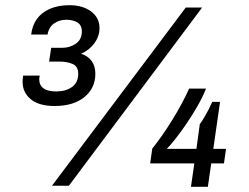

<svg xmlns="http://www.w3.org/2000/svg" viewBox="-20 -715 958 739"><path d="M190 -307Q130 -307 98.5 -333Q67 -359 67 -400Q67 -406 67.5 -412Q68 -418 69 -424H133Q132 -420 131.5 -416.5Q131 -413 131 -410Q131 -387 147.5 -375Q164 -363 196 -363Q233 -363 257 -380Q281 -397 281 -431Q281 -460 259 -469Q237 -478 209 -478H169L177 -531H220Q249 -531 272 -547Q295 -563 295 -594Q295 -618 278 -628.5Q261 -639 235 -639Q209 -639 188.5 -625Q168 -611 163 -582H100Q104 -617 122 -642Q140 -667 172 -681Q204 -695 248 -695Q298 -695 330.5 -671Q363 -647 363 -607Q363 -576 343.5 -549Q324 -522 292 -508Q318 -500 332.5 -480.5Q347 -461 347 -431Q347 -376 305 -341.5Q263 -307 190 -307ZM180 0 695 -686H758L245 0ZM715 4 728 -86H558L566 -143Q586 -168 605.5 -196Q625 -224 643.5 -254Q662 -284 678.5 -314.5Q695 -345 708 -374H773Q760 -341 739.5 -305.5Q719 -270 696.5 -237Q674 -204 654 -179Q634 -154 622 -142H736L749 -237Q759 -251 767.5 -265.5Q776 -280 783.5 -294.5Q791 -309 797 -323H827L801 -142H850L842 -86H793L780 4Z"/></svg>

Font: Chivo Medium
Style: Italic
Weight: 500
Italic angle: -8.05°
Designer: Hector Gatti
Foundry: Omnibus-Type
Version: Version 2.002